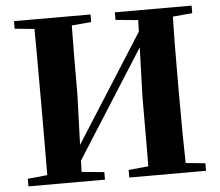

<svg xmlns="http://www.w3.org/2000/svg" viewBox="-53 -806 990 865"><g transform="rotate(-5 442.5 -373.5)"><path d="M844.2 -712.9 755.9 -705.1Q752.9 -603 752.9 -395V-351.1Q752.9 -146 755.9 -43L844.2 -34.2V0H497.1V-34.2L586.9 -43Q587.9 -144 587.9 -355L595.2 -580.1L287.1 -95.2L285.2 -43.9L387.2 -34.2V0H41V-34.2L129.9 -43Q130.9 -144 130.9 -351.1V-395Q130.9 -602.1 129.9 -704.1L41 -712.9V-747.1H387.2V-712.9L298.8 -705.1Q296.9 -603 296.9 -395L289.1 -166L597.2 -650.9L599.1 -703.1L497.1 -712.9V-747.1H844.2Z"/></g></svg>

Font: Noto Serif JP Black
Style: Regular
Weight: 900
Designer: Ryoko NISHIZUKA  (kana & ideographs); Frank Grießhammer (Latin, Greek & Cyrillic); Wenlong ZHANG  (bopomofo); Sandoll Co
Foundry: Adobe Systems Incorporated
Version: Version 1.001;PS 1.001;hotconv 16.6.54;makeotf.lib2.5.65590